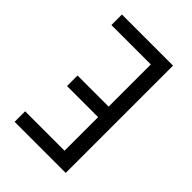

<svg xmlns="http://www.w3.org/2000/svg" viewBox="-215 -832 930 930"><g transform="rotate(45 250.0 -367.5)"><path d="M60 0V-72H330V-302H117V-374H330V-663H60V-735H410V0Z"/></g></svg>

Font: Iosevka SS08
Style: Regular
Weight: 400
Monospace: yes
Designer: Belleve Invis
Foundry: Belleve Invis
Version: 2.1.0; ttfautohint (v1.8.2)